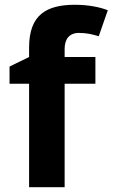

<svg xmlns="http://www.w3.org/2000/svg" viewBox="-20 -785 472 805"><path d="M380 -434V-546H251V-580C251 -619 269 -647 311 -647C345 -647 371 -640 394 -633L432 -742C402 -754 353 -765 295 -765C177 -765 102 -725 102 -586V-546L20 -506V-434H102V0H251V-434Z"/></svg>

Font: Noto Sans Javanese
Style: Bold
Weight: 700
Designer: Monotype Design Team
Foundry: Monotype Imaging Inc.
Version: Version 2.005